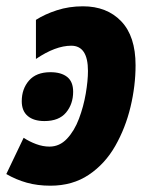

<svg xmlns="http://www.w3.org/2000/svg" viewBox="-41 -579 476 609"><path d="M119 10Q78 10 44 0.5Q10 -9 -21 -27L34 -142Q52 -130 73.5 -122Q95 -114 116 -114Q148 -114 171.5 -139Q195 -164 209.5 -202.5Q224 -241 231 -282Q238 -323 238 -354Q238 -434 185 -434Q160 -434 132 -423.5Q104 -413 73 -392V-516Q101 -534 139.5 -546.5Q178 -559 222 -559Q298 -559 343.5 -511.5Q389 -464 389 -372Q389 -307 373 -240Q357 -173 324.5 -116Q292 -59 240.5 -24.5Q189 10 119 10ZM100 -195Q66 -195 47 -211Q28 -227 28 -258Q28 -297 51 -323.5Q74 -350 119 -350Q153 -350 172 -335Q191 -320 191 -288Q191 -249 168.5 -222Q146 -195 100 -195Z"/></svg>

Font: Noto Sans Condensed ExtraBold
Style: Italic
Weight: 800
Width: 3
Italic angle: -12°
Designer: Monotype Design Team
Foundry: Monotype Imaging Inc.
Version: Version 2.013; ttfautohint (v1.8.4.7-5d5b)